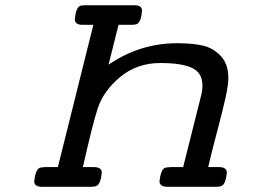

<svg xmlns="http://www.w3.org/2000/svg" viewBox="-20 -714 980 734"><path d="M110.8 -21Q114.7 -61 128.9 -70.8Q134.8 -74.7 153.8 -75.2H201.2L336.9 -619.1H294.9Q266.1 -619.1 266.1 -641.1Q270 -683.1 285.2 -690.9Q290 -693.8 303.2 -693.8H495.1Q522.9 -693.8 522.9 -672.9Q520 -632.8 504.9 -623Q499 -619.1 480 -619.1H433.1L395 -466.8Q515.1 -548.8 657.2 -548.8Q715.3 -548.8 755.1 -539.8Q794.9 -530.8 824 -500Q853 -469.2 853 -416Q853 -390.1 842.5 -342Q832 -293.9 810.1 -211.4Q788.1 -128.9 775.9 -75.2H817.9Q846.7 -75.2 847.2 -54.2Q843.3 -12.2 828.1 -3.9Q820.3 0 809.1 0H619.1Q590.3 0 589.8 -21Q593.8 -61 607.9 -70.8Q613.8 -74.7 632.8 -75.2H680.2L746.1 -337.9Q753.9 -365.7 753.9 -387.2Q753.9 -436 713.9 -454.6Q673.8 -473.1 592.8 -473.1Q503.9 -473.1 439.5 -419.7Q375 -366.2 353 -297.9Q334 -239.7 296.9 -75.2H338.9Q368.7 -75.2 369.1 -54.2Q365.2 -12.2 350.1 -3.9Q342.3 0 331.1 0H140.1Q110.8 0 110.8 -21Z"/></svg>

Font: CMU Concrete
Style: BoldItalic
Weight: 700
Italic angle: -14.04°
Version: Version 0.7.0